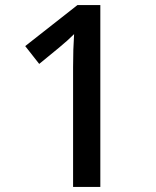

<svg xmlns="http://www.w3.org/2000/svg" viewBox="-20 -734 612 754"><path d="M374 0H267V-470Q267 -508 268 -539Q269 -570 271 -600Q258 -587 244 -574.5Q230 -562 212 -547L134 -483L79 -553L284 -714H374Z"/></svg>

Font: Noto Traditional Nushu Medium
Style: Regular
Weight: 500
Version: Version 2.003